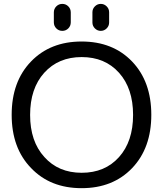

<svg xmlns="http://www.w3.org/2000/svg" viewBox="-20 -978 835 987"><path d="M208 -170.9Q280.3 -89.8 399.9 -89.8Q519.5 -89.8 591.8 -170.4Q664.1 -251 664.1 -387.2Q664.1 -523.4 591.8 -604Q519.5 -684.6 399.9 -684.6Q280.3 -684.6 207.5 -604Q134.8 -523.4 134.8 -387.2Q134.8 -251 208 -170.9ZM139.6 -114.3Q40 -216.8 40 -387.7Q40 -558.6 139.2 -661.6Q238.3 -764.6 399.4 -764.6Q560.5 -764.6 659.2 -661.6Q757.8 -558.6 757.8 -387.7Q757.8 -216.8 659.2 -113.8Q560.5 -10.7 399.4 -10.7Q238.3 -10.7 139.6 -114.3ZM256.8 -863.3V-914.1Q256.8 -932.6 269.5 -945.3Q282.2 -958 300.3 -958Q318.4 -958 331.1 -945.3Q343.8 -932.6 343.8 -914.1V-863.3Q343.8 -844.7 331.1 -832Q318.4 -819.3 300.3 -819.3Q282.2 -819.3 269.5 -832Q256.8 -844.7 256.8 -863.3ZM455.1 -862.3V-915Q455.1 -932.6 467.8 -945.3Q480.5 -958 498 -958Q515.6 -958 528.3 -945.3Q541 -932.6 541 -915V-862.3Q541 -844.7 528.3 -832Q515.6 -819.3 498 -819.3Q480.5 -819.3 467.8 -832Q455.1 -844.7 455.1 -862.3Z"/></svg>

Font: Gen Jyuu Gothic P Regular
Style: Regular
Weight: 400
Designer: [Source Han Sans]
Ryoko NISHIZUKA  (kana & ideographs); Paul D. Hunt (Latin, Greek & Cyrillic); Wenlong ZHANG  (bopomofo
Version: Version 1.002.20150607